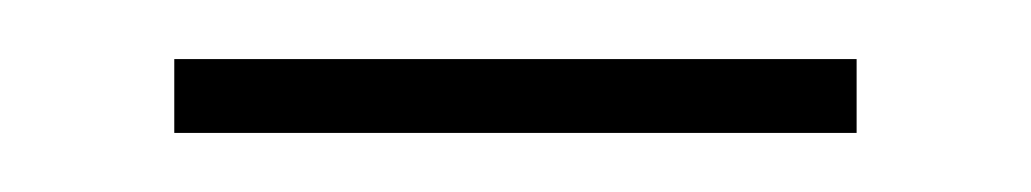

<svg xmlns="http://www.w3.org/2000/svg" viewBox="-20 -377 349 65"><path d="M39 -332V-357H270V-332Z"/></svg>

Font: Noto Sans Telugu UI Condensed Thin
Style: Regular
Weight: 100
Width: 3
Designer: Jelle Bosma - Monotype Design Team
Foundry: Monotype Imaging Inc.
Version: Version 2.005; ttfautohint (v1.8.4.7-5d5b)